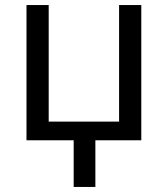

<svg xmlns="http://www.w3.org/2000/svg" viewBox="-20 -556 666 761"><path d="M272 0H85V-536H173V-74H452V-536H540V0H358V185H272Z"/></svg>

Font: Noto IKEA Arabic
Style: Regular
Weight: 400
Designer: Monotype Design Team
Foundry: Monotype Imaging Inc.
Version: Version 1.200